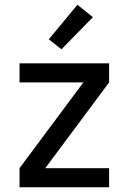

<svg xmlns="http://www.w3.org/2000/svg" viewBox="-20 -786 540 806"><path d="M62 0V-80L330 -440H62V-520H438V-440L170 -80H438V0ZM238 -579 185 -621 305 -766 370 -714Z"/></svg>

Font: Iosevka SS10 Medium
Style: Regular
Weight: 500
Monospace: yes
Designer: Belleve Invis
Foundry: Belleve Invis
Version: Version 28.0.6; ttfautohint (v1.8.4)